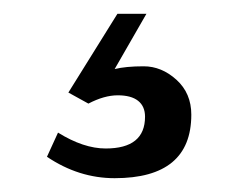

<svg xmlns="http://www.w3.org/2000/svg" viewBox="-20 -37 347 278"><path d="M146 63Q162 59 188 59Q214 59 235.5 78.5Q257 98 257 129Q257 221 146 221Q94 221 48 190L64 155Q101 178 133 178Q190 178 190 132Q190 117 180 109Q170 101 150.5 101Q131 101 108 113L79 97L150 -17H192Z"/></svg>

Font: Varela
Style: Regular
Weight: 400
Designer: Joe Prince
Foundry: Joe Prince
Version: Version 1.000